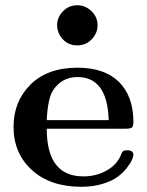

<svg xmlns="http://www.w3.org/2000/svg" viewBox="-20 -714 567 740"><path d="M32.2 -225.1Q32.2 -323.2 97.7 -388.2Q163.1 -453.1 278.8 -453.1Q381.8 -453.1 438 -398.9Q494.1 -342.8 494.1 -245.1Q494.1 -226.1 487.5 -221.9Q481 -217.8 461.9 -217.8H160.2Q160.2 -33.7 301.8 -34.2Q350.6 -34.2 389.9 -56.2Q429.2 -78.1 444.8 -113.8Q449.7 -127 453.9 -130.9Q458 -134.8 470.2 -134.8Q494.1 -134.8 494.1 -117.2Q494.1 -110.4 488.5 -97.7Q482.9 -85 468.5 -66.4Q454.1 -47.9 432.6 -32Q411.1 -16.1 374.5 -5.1Q337.9 5.9 293 5.9Q173.8 5.9 103 -58.6Q32.2 -123 32.2 -225.1ZM160.2 -251H398.9Q394 -417 278.8 -417Q217.8 -417 184.1 -365.2Q164.1 -334 160.2 -251ZM200.2 -617.2Q200.2 -647 222.7 -670.4Q245.1 -693.8 277.8 -693.8Q308.6 -693.8 332.3 -671.4Q356 -648.9 356 -616.2Q356 -586.4 333.5 -562.7Q311 -539.1 277.8 -539.1Q243.7 -539.1 221.9 -562.7Q200.2 -586.4 200.2 -617.2Z"/></svg>

Font: CMU Serif
Style: Bold
Weight: 700
Version: Version 0.7.0